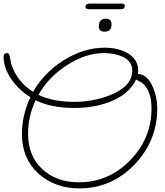

<svg xmlns="http://www.w3.org/2000/svg" viewBox="-66 -990 915 1067"><path d="M375 57Q239 57 147 -26Q56 -108 56 -245Q56 -351 103 -450Q42 -487 0 -546Q-46 -610 -46 -676Q-46 -695 -27 -695Q-15 -695 -12.5 -679.5Q-10 -664 -3 -633Q29 -535 118 -480Q178 -585 286 -654Q399 -725 515 -725Q586 -725 637 -698Q702 -663 702 -598Q702 -593 701.5 -588.5Q701 -584 700 -579Q752 -579 784 -505Q808 -448 808 -389Q808 -208 683 -77Q555 57 375 57ZM348 -424Q452 -424 548 -462Q669 -511 669 -598Q669 -650 615 -675Q570 -695 512 -695Q408 -695 302 -625Q202 -560 148 -463Q228 -424 348 -424ZM372 23Q538 23 657 -99Q776 -221 776 -387Q776 -491 721 -531Q716 -533 708.5 -537.5Q701 -542 690 -548Q652 -465 542 -423Q454 -390 347 -390Q218 -390 132 -433Q90 -345 90 -247Q90 -123 169 -50Q248 23 372 23ZM515 -814Q483 -814 483 -843Q483 -886 522 -886Q554 -886 554 -855Q554 -814 515 -814ZM427 -939Q409 -939 409 -952Q409 -963 417.5 -966.5Q426 -970 432 -970H610Q628 -970 628 -957Q628 -951 623 -945Q618 -939 608 -939Z"/></svg>

Font: Send Flowers
Style: Regular
Weight: 400
Designer: Robert E. Leuschke
Foundry: Robert E. Leuschke
Version: Version 1.010; ttfautohint (v1.8.4.7-5d5b)